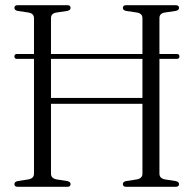

<svg xmlns="http://www.w3.org/2000/svg" viewBox="-20 -720 746 740"><path d="M176.5 -50.5Q176.5 -32.5 198.5 -28.5L240 -22Q252 -19 252 -10.5Q252 0 239.5 0H48.5Q35.5 0 35.5 -10.5Q35.5 -19 47.5 -22L89 -28.5Q111 -32.5 111 -50.5V-493H45.5Q35.5 -493 35.5 -502.5Q35.5 -512 45.5 -512H111V-650Q111 -667.5 91 -671.5L47.5 -678Q35.5 -681 35.5 -689.5Q35.5 -700 48.5 -700H239.5Q252 -700 252 -689.5Q252 -681 240 -678L196.5 -671.5Q176.5 -668 176.5 -650V-512H529V-650Q529 -667.5 509 -671.5L465.5 -678Q453.5 -681 453.5 -689.5Q453.5 -700 466.5 -700H657Q670 -700 670 -689.5Q670 -681 658 -678L614 -671.5Q594.5 -668 594.5 -650V-512H661.5Q671.5 -512 671.5 -502.5Q671.5 -493 661.5 -493H594.5V-50.5Q594.5 -32.5 616 -28.5L658 -22Q670 -19 670 -10.5Q670 0 657 0H466.5Q453.5 0 453.5 -10.5Q453.5 -19 465.5 -22L507 -28.5Q529 -32.5 529 -50.5V-320H176.5ZM176.5 -342.5H529V-493H176.5Z"/></svg>

Font: Fraunces 144pt S050 Light
Style: Regular
Weight: 300
Version: Version 1.000; ttfautohint (v1.8.3)